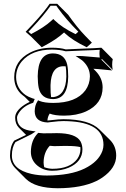

<svg xmlns="http://www.w3.org/2000/svg" viewBox="-20 -688 657 1002"><path d="M459.5 -465.3 432.6 -441.4Q358.4 -477.1 318.4 -514.6Q315.9 -517.1 314.5 -518.6Q274.9 -481.9 207.5 -446.8Q199.7 -442.9 197.8 -441.4L141.1 -498L113.8 -522Q193.8 -605 227.5 -651.9Q231 -656.7 238.8 -668H278.8L335.4 -611.3Q381.8 -545.4 424.3 -501.5Q439.5 -485.4 459.5 -465.3ZM515.6 -232.4Q515.6 -146 428.7 -106.4Q379.4 -84.5 314.5 -84.5Q265.1 -84.5 239.3 -95.2Q228.5 -78.1 227.5 -59.1H229Q231.4 -59.1 234.4 -59.6Q241.2 -60.5 248 -61Q286.6 -65.9 311 -65.9Q445.3 -65.4 498.5 -12.7L555.2 43.5Q586.4 75.7 586.4 124.5Q586.4 188.5 514.6 238.3Q499 249 482.9 256.8Q405.8 293.9 281.7 294.4Q164.6 293.9 114.7 245.1L58.6 188.5Q32.7 161.1 32.2 124Q32.7 74.2 54.2 45.9Q56.2 44.9 116.2 16.1L78.1 -22Q59.1 -42 59.1 -74.2Q59.1 -109.4 108.4 -141.6Q122.1 -150.4 135.3 -156.2L108.4 -183.1Q95.7 -192.4 86.9 -200.7Q54.2 -234.9 54.2 -285.2Q54.2 -370.1 136.2 -413.1Q186.5 -439 251 -439Q295.4 -439 323.2 -430.2Q354 -431.6 410.2 -434.1Q481.4 -436.5 508.8 -439L512.2 -436L568.4 -379.4Q565.4 -365.7 565.4 -350.6Q565.4 -336.4 568.4 -323.2L512.2 -379.9L508.8 -377L565.4 -320.3Q551.3 -321.3 522.5 -324.7Q483.9 -328.6 467.3 -329.1L479.5 -316.9Q515.1 -279.8 515.6 -232.4ZM239.7 72.8Q208 106.9 207.5 160.6Q208 173.8 210.9 184.6Q232.9 192.4 252.9 192.9Q345.7 192.9 383.8 140.6Q399.4 117.7 399.9 90.8Q399.9 84.5 399.4 79.6Q374.5 73.7 332.5 73.7Q327.1 73.7 310.1 73.7Q279.8 74.2 262.7 74.7Q254.4 74.7 239.7 72.8ZM246.6 -181.6Q252.4 -181.2 257.8 -181.2Q323.7 -189 326.2 -288.1Q326.2 -322.3 322.8 -341.8Q316.9 -342.3 311.5 -342.3Q246.6 -342.3 243.7 -244.1Q243.7 -238.3 243.7 -233.4Q243.7 -200.7 246.6 -181.6ZM175.8 9.3 179.2 5.4 184.1 5.9Q199.7 7.8 206.1 7.8Q223.1 7.8 252.9 7.3Q270 6.8 275.9 6.8Q376 6.8 400.4 50.3Q409.7 67.9 410.2 90.8Q410.2 156.2 338.9 187Q300.3 203.1 252.9 203.1Q202.1 203.1 168 169.9Q141.1 143.1 141.1 104Q142.1 44.9 175.8 9.3ZM335.9 -288.1Q334.5 -172.4 257.8 -170.9Q195.3 -170.9 182.1 -229Q177.2 -252.4 176.8 -290Q178.2 -407.7 254.9 -409.2Q316.9 -409.2 330.6 -351.1Q335.9 -326.7 335.9 -288.1ZM449.2 -289.1Q449.2 -333.5 415 -367.2Q408.7 -373.5 402.3 -377.4L374.5 -396L408.2 -395.5Q410.2 -395.5 500.5 -387.7Q499 -398.4 499 -407.2Q499 -418 500.5 -428.2Q475.1 -426.3 410.6 -424.3Q354 -422.4 323.7 -420.4H322.3L320.3 -420.9Q293.9 -428.7 251 -429.2Q146.5 -429.2 94.2 -368.2Q64 -332 64 -285.2Q64.9 -226.1 114.3 -191.4Q127 -182.6 150.9 -174.3L161.1 -171.4L153.3 -151.9L149.4 -150.4Q101.1 -134.3 77.6 -97.7Q69.3 -84.5 68.8 -74.2Q68.8 -19 132.8 -6.8Q136.7 -6.3 139.6 -5.9L166 -2L143.6 12.7Q141.1 14.2 76.2 45.9Q66.9 50.3 60.5 53.7Q42 80.6 42 124Q42 196.3 144.5 219.7Q181.6 228 225.1 228Q348.1 227.5 421.9 191.4Q494.1 155.8 514.6 99.1Q520 83 520 67.9Q520 -49.3 331.5 -55.7Q321.3 -56.2 311 -56.2Q286.6 -56.2 249.5 -51.3H248.5Q241.7 -50.8 236.3 -49.8Q231.4 -49.3 229 -48.8Q162.1 -51.3 161.1 -106.9Q161.6 -137.7 174.3 -157.2L178.7 -164.6L186.5 -161.1Q211.9 -150.9 257.8 -150.9Q377 -150.9 425.8 -216.8Q448.7 -249 449.2 -289.1ZM388.7 -522.5Q323.7 -587.9 282.7 -645.5Q278.8 -650.9 273.9 -658.2H244.1Q205.6 -604 147.9 -543Q138.2 -532.7 128.4 -522.5L142.6 -510.3Q211.4 -545.9 248 -579.6Q250 -581.5 251 -582.5L258.3 -588.9L265.1 -582Q304.2 -543.9 370.6 -511.7Q373 -510.7 374.5 -509.8Z"/></svg>

Font: Linux Biolinum Shadow O
Style: Bold
Weight: 700
Designer: Philipp H. Poll
Foundry: Philipp H. Poll
Version: Version 0.9.2